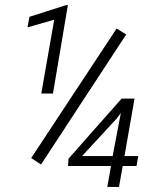

<svg xmlns="http://www.w3.org/2000/svg" viewBox="-20 -734 627 754"><path d="M468.8 -121.1H522.9L516.1 -82H461.9L447.3 0H401.4L416 -82H247.1L249 -110.8L457.5 -346.7H508.3ZM302.2 -121.1H422.4L454.6 -290L437.5 -267.6ZM188 -366.7H142.1L192.9 -656.7L87.9 -626.5L95.7 -668L239.7 -713.9H246.6ZM141.1 -87.9 102.5 -113.3 438 -622.1 475.6 -598.6Z"/></svg>

Font: TypoPRO Roboto Mono
Style: Italic
Weight: 300
Designer: Google
Version: Version 2.000986; 2015; ttfautohint (v1.3)